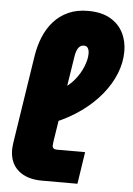

<svg xmlns="http://www.w3.org/2000/svg" viewBox="-53 -783 569 824"><g transform="rotate(5 231.5 -371.5)"><path d="M159 0Q94 0 57 -32Q20 -64 20 -122Q20 -130 21 -138Q22 -146 23 -154L81 -530Q88 -575 104 -613.5Q120 -652 146 -681Q172 -710 208.5 -726.5Q245 -743 293 -743Q351 -743 388.5 -721.5Q426 -700 444.5 -664Q463 -628 463 -583Q463 -535 444 -487.5Q425 -440 389.5 -396.5Q354 -353 303.5 -316.5Q253 -280 190 -254L204 -398Q238 -415 262 -444Q286 -473 298.5 -504.5Q311 -536 311 -560Q311 -575 305.5 -584Q300 -593 288 -593Q274 -593 265 -581Q256 -569 252 -545L195 -180Q194 -172 193 -165.5Q192 -159 192 -154Q192 -146 197 -142Q202 -138 211 -138H333L312 0Z"/></g></svg>

Font: MuseoModerno ExtraBold
Style: Italic
Weight: 800
Italic angle: -9°
Designer: Pablo Cosgaya, Héctor Gatti, Marcela Romero, and the Authors of The MuseoModerno Project.
Foundry: Omnibus-Type Team
Version: Version 1.003